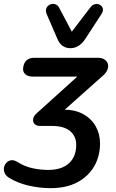

<svg xmlns="http://www.w3.org/2000/svg" viewBox="-70 -790 606 1000"><path d="M193 190Q138 190 80.5 177Q23 164 -23 136Q-40 125 -46 110.5Q-52 96 -49 81.5Q-46 67 -35.5 56.5Q-25 46 -10 44.5Q5 43 23 55Q58 77 99 86Q140 95 181 95Q251 95 289 60.5Q327 26 327 -36Q327 -80 295.5 -107Q264 -134 200 -134H140Q120 -134 110 -144.5Q100 -155 102.5 -170.5Q105 -186 121 -200L367 -422L364 -391H101Q74 -391 60.5 -404.5Q47 -418 51 -440Q59 -489 108 -489H440Q461 -489 474.5 -480Q488 -471 492 -456.5Q496 -442 489 -425.5Q482 -409 464 -394L236 -191L202 -219H261Q322 -219 364.5 -195Q407 -171 429 -131Q451 -91 451 -43Q451 23 421 75.5Q391 128 333.5 159Q276 190 193 190ZM297 -539Q274 -539 257 -550.5Q240 -562 230 -585L173 -717Q166 -734 171.5 -747Q177 -760 189.5 -766Q202 -772 216 -768.5Q230 -765 238 -750L304 -625L401 -752Q412 -766 426 -768.5Q440 -771 451 -764.5Q462 -758 465.5 -745.5Q469 -733 458 -716L374 -587Q359 -564 339.5 -551.5Q320 -539 297 -539Z"/></svg>

Font: Nunito ExtraLight
Style: Italic
Weight: 200
Italic angle: -9°
Designer: Vernon Adams
Foundry: Vernon Adams
Version: Version 3.602